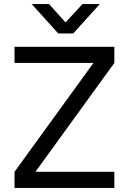

<svg xmlns="http://www.w3.org/2000/svg" viewBox="-20 -932 652 952"><path d="M137 -912 269 -766H343L475 -912H389L307 -823H303L223 -912ZM52 0H547V-80H157V-82L547 -620V-700H52V-620H442V-618L52 -80Z"/></svg>

Font: Be Vietnam
Style: Regular
Weight: 400
Designer: Gabriel Lam
Foundry: TypeRant
Version: Version 4.000